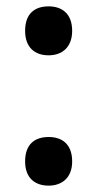

<svg xmlns="http://www.w3.org/2000/svg" viewBox="-20 -572 306 604"><path d="M59 -475C59 -422 90 -398 133 -398C174 -398 207 -422 207 -475C207 -529 175 -552 133 -552C89 -552 59 -529 59 -475ZM59 -64C59 -12 90 12 133 12C174 12 207 -12 207 -64C207 -119 175 -141 133 -141C89 -141 59 -118 59 -64Z"/></svg>

Font: Noto Sans Myanmar UI SemiCondensed SemiBold
Style: Regular
Weight: 600
Width: 4
Designer: Monotype Design Team
Foundry: Monotype Imaging Inc.
Version: Version 2.103